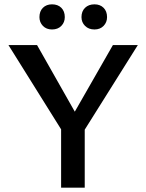

<svg xmlns="http://www.w3.org/2000/svg" viewBox="-20 -866 675 886"><path d="M284 -234 19 -658H151L355 -298ZM262 0V-297H371V0ZM353 -239 295 -298 501 -658H616ZM220 -730Q194 -730 178 -746.5Q162 -763 162 -787Q162 -814 178 -830Q194 -846 220 -846Q247 -846 263 -830Q279 -814 279 -787Q279 -763 263 -746.5Q247 -730 220 -730ZM416 -730Q389 -730 372.5 -746.5Q356 -763 356 -787Q356 -814 372.5 -830Q389 -846 416 -846Q442 -846 458 -830Q474 -814 474 -787Q474 -763 458 -746.5Q442 -730 416 -730Z"/></svg>

Font: Ysabeau SC SemiBold
Style: Regular
Weight: 600
Designer: Christian Thalmann (Catharsis Fonts)
Version: Version 2.001;gftools[0.9.30]; featfreeze: smcp